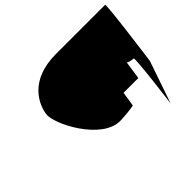

<svg xmlns="http://www.w3.org/2000/svg" viewBox="-149 -935 1148 1148"><g transform="rotate(-45 425.0 -361.0)"><path d="M138 -496C126 -420 264 -153 421 -153C440 -153 540 -160 541 -167L555 -258H680L697 -374C696 -367 733 -360 743 -360C754 -360 709 -14 709 -14L801 -281C802 -288 859 -708 849 -708H433C212 -708 149 -570 138 -496Z"/></g></svg>

Font: Ampere
Style: SCUltExtIta
Weight: 400
Version: Version 1